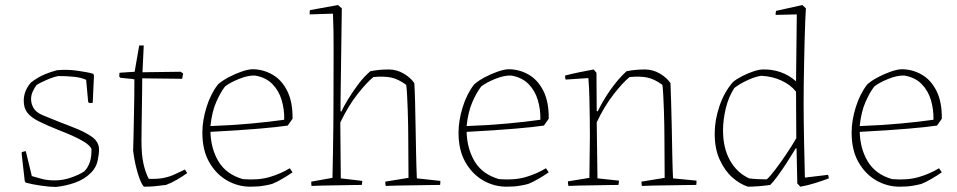

<svg xmlns="http://www.w3.org/2000/svg" viewBox="-20 -732 3788 760"><path d="M201 8Q179 8 143.5 3Q108 -2 82 -9L78 -15L66 -121V-130L82 -134L106 -35Q126 -29 147 -23.5Q168 -18 197 -18Q230 -18 262.5 -29.5Q295 -41 314 -54Q344 -85 342 -143Q335 -157 314 -170Q293 -183 266 -195Q239 -207 215 -216Q165 -236 134 -251.5Q103 -267 88.5 -285.5Q74 -304 74 -333Q74 -352 80.5 -369.5Q87 -387 102 -405Q131 -427 156.5 -437.5Q182 -448 205 -454Q245 -458 287 -452Q329 -446 349 -440L352 -433L347 -325L334 -324L329 -328L321 -416Q302 -425 273.5 -428Q245 -431 211 -431Q190 -427 164 -415.5Q138 -404 125 -396Q116 -384 109.5 -369.5Q103 -355 103 -340Q103 -321 113 -304Q123 -287 149 -276Q217 -248 267 -229Q317 -210 344.5 -190Q372 -170 372 -140Q372 -122 366.5 -96Q361 -70 342 -50Q316 -23 278.5 -9.5Q241 4 201 8Z M550 7Q542 0 533 -23.5Q524 -47 517 -77.5Q510 -108 507 -136Q508 -156 508.5 -190.5Q509 -225 510 -265.5Q511 -306 511.5 -346Q512 -386 512 -418Q503 -420 482.5 -421.5Q462 -423 457 -424L452 -429L453 -444L513 -448L531 -552H549L544 -446L695 -448L705 -441L701 -420Q693 -420 672.5 -420.5Q652 -421 626.5 -421Q601 -421 578 -421.5Q555 -422 543 -422Q543 -398 542.5 -364.5Q542 -331 541.5 -295Q541 -259 540.5 -227Q540 -195 540 -174Q540 -119 548 -83.5Q556 -48 569 -24Q603 -23 626.5 -27.5Q650 -32 669.5 -41Q689 -50 712 -61L721 -47Q703 -34 681 -21Q659 -8 637 0Q613 3 594.5 5Q576 7 550 7Z M971 7Q922 7 879 -17.5Q836 -42 808.5 -89.5Q781 -137 781 -207Q781 -255 797.5 -308Q814 -361 843 -398Q860 -413 884.5 -426Q909 -439 934.5 -448Q960 -457 978 -458Q1021 -458 1058 -437Q1095 -416 1117 -372Q1139 -328 1138 -262L1119 -235Q1080 -229 1003 -222.5Q926 -216 813 -210Q815 -142 845.5 -92Q876 -42 941 -23Q1002 -18 1046.5 -31Q1091 -44 1127 -66L1138 -50Q1121 -38 1098 -24.5Q1075 -11 1057 -4Q1047 -1 1024.5 3Q1002 7 971 7ZM813 -233Q898 -236 974 -243Q1050 -250 1105 -258Q1106 -298 1095 -335.5Q1084 -373 1058 -399.5Q1032 -426 989 -433Q962 -434 927 -420Q892 -406 871 -390Q853 -367 836 -328.5Q819 -290 813 -233Z M1213 4Q1212 -2 1212 -13L1296 -28Q1297 -72 1298 -128Q1299 -184 1299.5 -236Q1300 -288 1300 -322Q1300 -440 1300.5 -525Q1301 -610 1298 -678L1206 -675Q1205 -685 1207 -692L1318 -712L1333 -699L1328 -332V-292L1331 -290Q1339 -308 1356.5 -337Q1374 -366 1397 -397Q1420 -428 1446 -450Q1479 -457 1519 -457Q1550 -457 1577.5 -441Q1605 -425 1620 -403Q1622 -374 1623 -329Q1624 -284 1625 -231.5Q1626 -179 1627 -125.5Q1628 -72 1630 -26L1723 -16Q1723 -13 1723 -8.5Q1723 -4 1722 0Q1709 0 1680 0.5Q1651 1 1616.5 1.5Q1582 2 1552 2.5Q1522 3 1507 4Q1505 -2 1505 -13L1597 -28L1596 -189Q1596 -207 1595.5 -235.5Q1595 -264 1594 -295Q1593 -326 1591.5 -353.5Q1590 -381 1588 -396Q1557 -419 1528.5 -425Q1500 -431 1458 -427Q1433 -407 1396 -360.5Q1359 -314 1327 -247L1329 -26L1414 -16Q1414 -13 1413.5 -8.5Q1413 -4 1412 0Q1399 0 1372.5 0.5Q1346 1 1315 1.5Q1284 2 1256 2.5Q1228 3 1213 4Z M1985 7Q1936 7 1893 -17.5Q1850 -42 1822.5 -89.5Q1795 -137 1795 -207Q1795 -255 1811.5 -308Q1828 -361 1857 -398Q1874 -413 1898.5 -426Q1923 -439 1948.5 -448Q1974 -457 1992 -458Q2035 -458 2072 -437Q2109 -416 2131 -372Q2153 -328 2152 -262L2133 -235Q2094 -229 2017 -222.5Q1940 -216 1827 -210Q1829 -142 1859.5 -92Q1890 -42 1955 -23Q2016 -18 2060.5 -31Q2105 -44 2141 -66L2152 -50Q2135 -38 2112 -24.5Q2089 -11 2071 -4Q2061 -1 2038.5 3Q2016 7 1985 7ZM1827 -233Q1912 -236 1988 -243Q2064 -250 2119 -258Q2120 -298 2109 -335.5Q2098 -373 2072 -399.5Q2046 -426 2003 -433Q1976 -434 1941 -420Q1906 -406 1885 -390Q1867 -367 1850 -328.5Q1833 -290 1827 -233Z M2230 4Q2229 0 2228.5 -4.5Q2228 -9 2228 -14L2313 -28Q2313 -69 2314 -111Q2315 -153 2315 -194Q2315 -224 2314.5 -263.5Q2314 -303 2313 -345Q2312 -387 2309 -423L2219 -417Q2216 -425 2217 -433Q2244 -440 2273 -446Q2302 -452 2330 -457L2341 -444L2342 -293L2346 -291Q2367 -335 2397.5 -378Q2428 -421 2460 -450Q2493 -457 2533 -457Q2564 -457 2591.5 -441Q2619 -425 2634 -403Q2635 -374 2636.5 -329Q2638 -284 2639 -231.5Q2640 -179 2641 -125.5Q2642 -72 2644 -26L2737 -17Q2737 -14 2737 -9Q2737 -4 2736 0Q2723 0 2693.5 0.5Q2664 1 2630 1.5Q2596 2 2566 2.5Q2536 3 2521 4Q2519 -2 2519 -13L2611 -28L2610 -189Q2610 -207 2609.5 -235.5Q2609 -264 2608 -295Q2607 -326 2605.5 -353.5Q2604 -381 2602 -396Q2571 -419 2542.5 -425Q2514 -431 2472 -427Q2446 -406 2409.5 -359.5Q2373 -313 2342 -248L2345 -26L2430 -17Q2430 -9 2428 0Q2415 0 2388.5 0.5Q2362 1 2331 1.5Q2300 2 2272.5 2.5Q2245 3 2230 4Z M2941 7Q2909 -3 2879 -29.5Q2849 -56 2829 -99.5Q2809 -143 2809 -203Q2809 -257 2828 -312.5Q2847 -368 2881 -407Q2895 -419 2917.5 -430.5Q2940 -442 2962.5 -449.5Q2985 -457 3000 -457Q3036 -458 3069.5 -446.5Q3103 -435 3131 -410L3134 -675L3050 -673Q3050 -683 3052 -689L3156 -712L3170 -699Q3169 -683 3167.5 -650Q3166 -617 3165 -574Q3164 -531 3163 -485.5Q3162 -440 3161.5 -398Q3161 -356 3161 -324Q3161 -295 3161.5 -250.5Q3162 -206 3163 -159.5Q3164 -113 3165 -77Q3166 -41 3166 -29L3258 -40L3261 -26Q3237 -17 3207 -7.5Q3177 2 3148 7L3136 -6L3133 -144L3130 -145Q3113 -117 3094 -87.5Q3075 -58 3057.5 -34.5Q3040 -11 3029 0Q3009 3 2984 5Q2959 7 2941 7ZM3015 -22Q3026 -31 3047.5 -59Q3069 -87 3092.5 -122Q3116 -157 3132 -185L3131 -369Q3110 -396 3073.5 -413Q3037 -430 2993 -432Q2971 -429 2941 -415.5Q2911 -402 2887 -384Q2864 -349 2853 -303.5Q2842 -258 2842 -216Q2842 -147 2869 -98Q2896 -49 2945 -26Q2958 -24 2978.5 -23Q2999 -22 3015 -22Z M3541 7Q3492 7 3449 -17.5Q3406 -42 3378.5 -89.5Q3351 -137 3351 -207Q3351 -255 3367.5 -308Q3384 -361 3413 -398Q3430 -413 3454.5 -426Q3479 -439 3504.5 -448Q3530 -457 3548 -458Q3591 -458 3628 -437Q3665 -416 3687 -372Q3709 -328 3708 -262L3689 -235Q3650 -229 3573 -222.5Q3496 -216 3383 -210Q3385 -142 3415.5 -92Q3446 -42 3511 -23Q3572 -18 3616.5 -31Q3661 -44 3697 -66L3708 -50Q3691 -38 3668 -24.5Q3645 -11 3627 -4Q3617 -1 3594.5 3Q3572 7 3541 7ZM3383 -233Q3468 -236 3544 -243Q3620 -250 3675 -258Q3676 -298 3665 -335.5Q3654 -373 3628 -399.5Q3602 -426 3559 -433Q3532 -434 3497 -420Q3462 -406 3441 -390Q3423 -367 3406 -328.5Q3389 -290 3383 -233Z"/></svg>

Font: Labrada ExtraLight
Style: Regular
Weight: 200
Designer: Mercedes Jáuregui
Foundry: Omnibus-Type Team
Version: Version 1.000; ttfautohint (v1.8.4.7-5d5b)